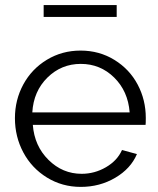

<svg xmlns="http://www.w3.org/2000/svg" viewBox="-20 -730 627 760"><path d="M152.8 -663.1V-710H441.9V-663.1ZM299.8 9.8Q226.1 9.8 165.8 -27.3Q105.5 -64.5 72.3 -126.7Q39.1 -189 39.1 -262.2Q39.1 -334.5 72.3 -395.8Q105.5 -457 165.5 -493.4Q225.6 -529.8 298.8 -529.8Q373 -529.8 432.9 -492.9Q492.7 -456.1 524.9 -395.3Q557.1 -334.5 557.1 -263.2Q557.1 -240.7 556.2 -235.8H109.9Q116.2 -152.3 171.9 -97.2Q227.5 -42 303.2 -42Q354.5 -42 399.4 -68.1Q444.3 -94.2 462.9 -136.2L522 -120.1Q497.6 -62.5 436.3 -26.4Q375 9.8 299.8 9.8ZM107.9 -285.2H493.2Q486.8 -369.1 431.9 -423.1Q377 -477.1 299.8 -477.1Q222.7 -477.1 167.7 -422.9Q112.8 -368.7 107.9 -285.2Z"/></svg>

Font: Rawline
Style: Regular
Weight: 400
Designer: Matt McInerney, Pablo Impallari, Rodrigo Fuenzalida
Foundry: Matt McInerney, Pablo Impallari, Rodrigo Fuenzalida
Version: Version 4.020;PS 004.020;hotconv 1.0.88;makeotf.lib2.5.64775